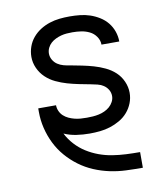

<svg xmlns="http://www.w3.org/2000/svg" viewBox="-83 -608 766 882"><g transform="rotate(-10 300.0 -166.5)"><path d="M511 205Q473 205 434.5 203.5Q396 202 358.5 194Q321 186 285.5 171Q250 156 219 133Q188 110 163 81Q138 52 121 17.5Q104 -17 95 -54.5Q86 -92 86 -130Q86 -134 86 -138.5Q86 -143 86 -147H169Q169 -133 175 -119.5Q181 -106 191.5 -96.5Q202 -87 215 -81Q228 -75 242 -71.5Q256 -68 270 -67Q284 -66 299 -66Q313 -66 327 -67Q341 -68 355 -71Q369 -74 382 -80Q395 -86 405.5 -95Q416 -104 423 -117Q430 -130 430 -144Q430 -160 422 -173.5Q414 -187 401 -195.5Q388 -204 373 -207.5Q358 -211 343 -214Q316 -219 289 -224.5Q262 -230 236 -237.5Q210 -245 184.5 -257Q159 -269 139 -288Q119 -307 107.5 -332.5Q96 -358 96 -385Q96 -409 104 -432Q112 -455 127.5 -473.5Q143 -492 163.5 -505Q184 -518 207 -525.5Q230 -533 253.5 -535.5Q277 -538 301 -538Q325 -538 349 -535.5Q373 -533 395.5 -525.5Q418 -518 439 -505Q460 -492 475 -473.5Q490 -455 498 -432Q506 -409 506 -385Q506 -385 506 -385Q506 -385 506 -385H423Q423 -405 411 -422.5Q399 -440 380.5 -449Q362 -458 342 -461Q322 -464 301 -464Q288 -464 274.5 -463Q261 -462 248 -458.5Q235 -455 222.5 -449Q210 -443 200 -434Q190 -425 184 -412.5Q178 -400 178 -386Q178 -371 186 -357Q194 -343 207 -334.5Q220 -326 235 -322Q250 -318 265 -316Q292 -311 319 -305.5Q346 -300 372 -292.5Q398 -285 423.5 -273Q449 -261 469 -242.5Q489 -224 500.5 -198Q512 -172 512 -145Q512 -120 503 -97Q494 -74 478 -55.5Q462 -37 440.5 -24.5Q419 -12 395.5 -4.5Q372 3 347.5 5.5Q323 8 299 8Q268 8 237.5 3.5Q207 -1 180 -13Q194 15 216 39Q238 63 265 80Q292 97 322 108Q352 119 383.5 124Q415 129 447 130.5Q479 132 511 132H512V205Z"/></g></svg>

Font: Iosevka Mono
Style: Regular
Weight: 400
Designer: Belleve Invis
Foundry: Belleve Invis
Version: Version 11.1.1